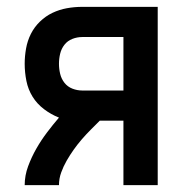

<svg xmlns="http://www.w3.org/2000/svg" viewBox="-20 -540 540 560"><path d="M52 0Q52 -28 62 -55Q72 -82 86 -106.5Q100 -131 117 -153.5Q134 -176 152 -197Q129 -206 108.5 -221.5Q88 -237 75 -258Q62 -279 57 -304Q52 -329 52 -354Q52 -376 56 -398.5Q60 -421 70 -441Q80 -461 96.5 -477Q113 -493 133 -502.5Q153 -512 175 -516Q197 -520 220 -520H440V0H340V-188H271Q258 -175 244.5 -161.5Q231 -148 218.5 -133.5Q206 -119 195 -103.5Q184 -88 174.5 -71.5Q165 -55 158.5 -37Q152 -19 152 0ZM220 -276H340V-432H220Q205 -432 191 -426.5Q177 -421 168 -409.5Q159 -398 155.5 -383.5Q152 -369 152 -354Q152 -339 155.5 -324.5Q159 -310 168 -298.5Q177 -287 191 -281.5Q205 -276 220 -276Z"/></svg>

Font: Iosevka Term Curly Semibold
Style: Regular
Weight: 600
Designer: Belleve Invis
Foundry: Belleve Invis
Version: Version 32.3.0